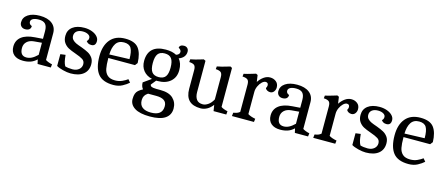

<svg xmlns="http://www.w3.org/2000/svg" viewBox="-51 -1139 4487 1937"><g transform="rotate(15 2193.0 -170.5)"><path d="M26 -107Q26 -172 74 -209.5Q122 -247 213 -253L295 -259V-340Q295 -390 274 -413Q253 -436 206 -436Q166 -436 144.5 -424Q123 -412 123 -391Q123 -365 153 -354Q153 -331 138.5 -318.5Q124 -306 96 -306Q70 -306 54 -322Q38 -338 38 -364Q38 -415 83.5 -445.5Q129 -476 206 -476Q288 -476 334 -440Q380 -404 380 -340V-61Q389 -54 409 -46Q429 -38 450 -34L446 0H308L298 -45Q267 -16 233 -4.5Q199 7 156 7Q94 7 60 -23Q26 -53 26 -107ZM295 -92V-218L215 -211Q168 -207 141 -181.5Q114 -156 114 -116Q114 -34 181 -34Q209 -34 236 -47.5Q263 -61 295 -92Z M504 -32V-155L557 -162Q561 -120 566.5 -95.5Q572 -71 584 -49Q616 -39 661 -39Q702 -39 728 -61Q754 -83 754 -116Q754 -149 728.5 -165.5Q703 -182 648 -201Q602 -217 573.5 -232Q545 -247 525 -275Q505 -303 505 -347Q505 -407 549.5 -441Q594 -475 672 -475Q714 -475 749.5 -462Q785 -449 806 -426.5Q827 -404 827 -377Q827 -325 781 -325Q762 -325 749.5 -331.5Q737 -338 727 -352Q744 -364 744 -388Q744 -409 721.5 -422Q699 -435 666 -435Q626 -435 603 -417Q580 -399 580 -368Q580 -343 595.5 -326.5Q611 -310 633 -300Q655 -290 696 -276Q739 -260 766.5 -245Q794 -230 813 -203.5Q832 -177 832 -136Q832 -69 785 -31.5Q738 6 653 6Q618 6 572.5 -5.5Q527 -17 504 -32Z M890 -238Q890 -349 943.5 -412.5Q997 -476 1099 -476Q1198 -476 1238 -424Q1278 -372 1281 -270L1260 -243H982V-238Q982 -173 990 -132Q998 -91 1025 -66.5Q1052 -42 1105 -42Q1145 -42 1178 -57Q1211 -72 1233 -89L1258 -59Q1233 -36 1193 -14.5Q1153 7 1099 7Q987 7 938.5 -54.5Q890 -116 890 -238ZM1095 -436Q1038 -436 1011 -394.5Q984 -353 982 -280L1191 -287Q1191 -366 1170.5 -401Q1150 -436 1095 -436Z M1325 93Q1325 58 1333 37Q1341 16 1357 2Q1373 -12 1402 -28Q1380 -53 1380 -95L1462 -153Q1403 -167 1370.5 -207.5Q1338 -248 1338 -308Q1338 -390 1384 -432.5Q1430 -475 1521 -475Q1590 -475 1633 -451Q1669 -462 1669 -490Q1669 -500 1661.5 -510Q1654 -520 1641 -526Q1641 -541 1653.5 -550.5Q1666 -560 1688 -560Q1711 -560 1724.5 -546.5Q1738 -533 1738 -510Q1738 -480 1720 -457.5Q1702 -435 1668 -423Q1705 -382 1705 -308Q1705 -234 1655.5 -190.5Q1606 -147 1521 -147H1507L1465 -95Q1467 -80 1480.5 -74Q1494 -68 1529 -67H1571Q1663 -67 1706.5 -25.5Q1750 16 1750 80Q1750 147 1697.5 183Q1645 219 1538 219Q1432 219 1378.5 185Q1325 151 1325 93ZM1614 -311Q1614 -376 1592 -405.5Q1570 -435 1521 -435Q1472 -435 1450 -405.5Q1428 -376 1428 -311Q1428 -246 1450 -217Q1472 -188 1521 -188Q1570 -188 1592 -217Q1614 -246 1614 -311ZM1658 80Q1658 39 1629.5 20Q1601 1 1547 1H1462Q1417 30 1417 80Q1417 129 1448 153.5Q1479 178 1538 178Q1658 178 1658 80Z M1850 -154V-349Q1850 -386 1835 -399.5Q1820 -413 1781 -415L1783 -444Q1829 -452 1896 -473L1916 -479L1936 -469V-143Q1936 -94 1956.5 -66Q1977 -38 2022 -38Q2048 -38 2077 -57.5Q2106 -77 2128 -117V-349Q2128 -386 2112.5 -399.5Q2097 -413 2058 -415L2061 -444Q2107 -452 2174 -473L2194 -479L2213 -469V-62Q2222 -54 2242 -46.5Q2262 -39 2282 -35L2279 0H2146L2136 -63Q2110 -28 2077.5 -10.5Q2045 7 2011 7Q1850 7 1850 -154Z M2408 -62V-347Q2408 -384 2392.5 -397.5Q2377 -411 2338 -413L2341 -442Q2372 -448 2430 -466L2463 -476L2481 -467L2491 -397Q2514 -432 2545 -454Q2576 -476 2611 -476Q2647 -476 2673.5 -455Q2700 -434 2700 -395Q2700 -370 2685.5 -351Q2671 -332 2647 -332Q2630 -332 2615 -340.5Q2600 -349 2596 -363Q2600 -367 2603 -375.5Q2606 -384 2606 -391Q2606 -421 2578 -421Q2560 -421 2540 -402Q2520 -383 2506.5 -353.5Q2493 -324 2493 -294V-62Q2520 -44 2572 -34L2568 0H2338L2342 -36Q2365 -40 2379 -45Q2393 -50 2408 -62Z M2713 -107Q2713 -172 2761 -209.5Q2809 -247 2900 -253L2982 -259V-340Q2982 -390 2961 -413Q2940 -436 2893 -436Q2853 -436 2831.5 -424Q2810 -412 2810 -391Q2810 -365 2840 -354Q2840 -331 2825.5 -318.5Q2811 -306 2783 -306Q2757 -306 2741 -322Q2725 -338 2725 -364Q2725 -415 2770.5 -445.5Q2816 -476 2893 -476Q2975 -476 3021 -440Q3067 -404 3067 -340V-61Q3076 -54 3096 -46Q3116 -38 3137 -34L3133 0H2995L2985 -45Q2954 -16 2920 -4.5Q2886 7 2843 7Q2781 7 2747 -23Q2713 -53 2713 -107ZM2982 -92V-218L2902 -211Q2855 -207 2828 -181.5Q2801 -156 2801 -116Q2801 -34 2868 -34Q2896 -34 2923 -47.5Q2950 -61 2982 -92Z M3257 -62V-347Q3257 -384 3241.5 -397.5Q3226 -411 3187 -413L3190 -442Q3221 -448 3279 -466L3312 -476L3330 -467L3340 -397Q3363 -432 3394 -454Q3425 -476 3460 -476Q3496 -476 3522.5 -455Q3549 -434 3549 -395Q3549 -370 3534.5 -351Q3520 -332 3496 -332Q3479 -332 3464 -340.5Q3449 -349 3445 -363Q3449 -367 3452 -375.5Q3455 -384 3455 -391Q3455 -421 3427 -421Q3409 -421 3389 -402Q3369 -383 3355.5 -353.5Q3342 -324 3342 -294V-62Q3369 -44 3421 -34L3417 0H3187L3191 -36Q3214 -40 3228 -45Q3242 -50 3257 -62Z M3587 -32V-155L3640 -162Q3644 -120 3649.5 -95.5Q3655 -71 3667 -49Q3699 -39 3744 -39Q3785 -39 3811 -61Q3837 -83 3837 -116Q3837 -149 3811.5 -165.5Q3786 -182 3731 -201Q3685 -217 3656.5 -232Q3628 -247 3608 -275Q3588 -303 3588 -347Q3588 -407 3632.5 -441Q3677 -475 3755 -475Q3797 -475 3832.5 -462Q3868 -449 3889 -426.5Q3910 -404 3910 -377Q3910 -325 3864 -325Q3845 -325 3832.5 -331.5Q3820 -338 3810 -352Q3827 -364 3827 -388Q3827 -409 3804.5 -422Q3782 -435 3749 -435Q3709 -435 3686 -417Q3663 -399 3663 -368Q3663 -343 3678.5 -326.5Q3694 -310 3716 -300Q3738 -290 3779 -276Q3822 -260 3849.5 -245Q3877 -230 3896 -203.5Q3915 -177 3915 -136Q3915 -69 3868 -31.5Q3821 6 3736 6Q3701 6 3655.5 -5.5Q3610 -17 3587 -32Z M3973 -238Q3973 -349 4026.5 -412.5Q4080 -476 4182 -476Q4281 -476 4321 -424Q4361 -372 4364 -270L4343 -243H4065V-238Q4065 -173 4073 -132Q4081 -91 4108 -66.5Q4135 -42 4188 -42Q4228 -42 4261 -57Q4294 -72 4316 -89L4341 -59Q4316 -36 4276 -14.5Q4236 7 4182 7Q4070 7 4021.5 -54.5Q3973 -116 3973 -238ZM4178 -436Q4121 -436 4094 -394.5Q4067 -353 4065 -280L4274 -287Q4274 -366 4253.5 -401Q4233 -436 4178 -436Z"/></g></svg>

Font: Caladea
Style: Regular
Weight: 400
Designer: Carolina Giovagnoli and Andres Torresi
Foundry: Carolina Giovagnoli & Andres Torresi
Version: Version 1.001